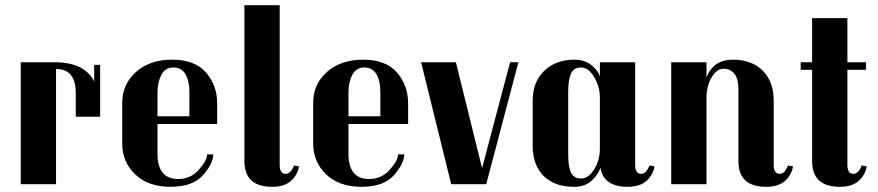

<svg xmlns="http://www.w3.org/2000/svg" viewBox="-20 -710 3385 740"><path d="M366 -260H272V-352Q272 -444 196 -444V0H60V-470H191Q306 -470 343 -396V-460H366Z M817 -232H587V-118Q587 -20 667 -20Q714 -20 746 -55.5Q778 -91 778 -115H802Q802 -80 762.5 -35Q723 10 637 10Q551 10 501 -38Q451 -86 451 -157V-314Q451 -385 504 -432.5Q557 -480 644 -480Q731 -480 774 -430.5Q817 -381 817 -311ZM710 -262V-353Q710 -399 694.5 -424.5Q679 -450 648 -450Q617 -450 602 -421.5Q587 -393 587 -353V-262Z M1081 -40Q1101 -40 1113 -72L1132 -69Q1132 -59 1124.5 -43.5Q1117 -28 1107 -18Q1081 10 1029 10Q922 10 922 -89V-690H1058V-74Q1058 -40 1081 -40Z M1553 -232H1323V-118Q1323 -20 1403 -20Q1450 -20 1482 -55.5Q1514 -91 1514 -115H1538Q1538 -80 1498.5 -35Q1459 10 1373 10Q1287 10 1237 -38Q1187 -86 1187 -157V-314Q1187 -385 1240 -432.5Q1293 -480 1380 -480Q1467 -480 1510 -430.5Q1553 -381 1553 -311ZM1446 -262V-353Q1446 -399 1430.5 -424.5Q1415 -450 1384 -450Q1353 -450 1338 -421.5Q1323 -393 1323 -353V-262Z M1978 -470 1854 0H1719L1603 -470H1737L1838 -62L1946 -470Z M2451 -40Q2471 -40 2483 -72L2502 -69Q2502 -59 2494.5 -43.5Q2487 -28 2477 -18Q2451 10 2399 10Q2306 10 2294 -64Q2286 -37 2260 -13.5Q2234 10 2194 10Q2116 10 2074.5 -32.5Q2033 -75 2033 -149V-322Q2033 -394 2077.5 -437Q2122 -480 2194 -480Q2233 -480 2259.5 -459Q2286 -438 2292 -414V-470H2428V-74Q2428 -40 2451 -40ZM2292 -334Q2292 -376 2270 -413Q2248 -450 2219.5 -450Q2191 -450 2180.5 -426Q2170 -402 2170 -356V-115Q2170 -66 2181 -44Q2192 -22 2220 -22Q2248 -22 2270 -57Q2292 -92 2292 -137Z M2985 -40Q3005 -40 3017 -72L3036 -69Q3036 -59 3028.5 -43.5Q3021 -28 3011 -18Q2985 10 2933 10Q2826 10 2826 -89V-366Q2826 -406 2810.5 -425.5Q2795 -445 2768.5 -445Q2742 -445 2722.5 -411.5Q2703 -378 2703 -334V0H2567V-470H2703V-412Q2730 -480 2804 -480Q2878 -480 2920 -437.5Q2962 -395 2962 -322V-74Q2962 -40 2985 -40Z M3269 -40Q3289 -40 3301 -72L3320 -69Q3320 -59 3312.5 -43.5Q3305 -28 3295 -18Q3269 10 3217 10Q3110 10 3110 -89V-441H3066V-470H3110V-640H3246V-470H3318V-441H3246V-74Q3246 -40 3269 -40Z"/></svg>

Font: Trochut
Style: Bold
Weight: 700
Designer: Andreu Balius
Foundry: Andreu Balius
Version: Version 1.001